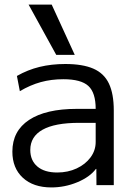

<svg xmlns="http://www.w3.org/2000/svg" viewBox="-20 -810 585 840"><path d="M204.7 10Q125.8 10 79.9 -32.3Q34.1 -74.5 34.1 -146.7Q34.1 -237.1 107.3 -285.4Q180.5 -333.7 316.2 -333.7H398.6Q398.6 -404.6 366.5 -434Q334.4 -463.4 257 -463.4Q204.2 -463.4 158.5 -450.8Q112.7 -438.2 66.8 -411.1L54 -477.7Q101.1 -504.6 153.1 -517.3Q205.1 -530 265.7 -530Q341.6 -530 388.4 -509.7Q435.2 -489.3 456.5 -444.5Q477.8 -399.7 477.8 -326.5V0H402L401.5 -70.8H399.4Q373 -35.5 318.3 -12.7Q263.6 10 204.7 10ZM230.2 -55.3Q277 -55.3 315.3 -73.1Q353.6 -91 376.1 -121.4Q398.6 -151.8 398.6 -189V-272.6H326.3Q220.1 -272.6 166.3 -242.5Q112.5 -212.4 112.5 -153.9Q112.5 -108.2 143.3 -81.7Q174.1 -55.3 230.2 -55.3ZM226 -570 105 -790H206.1L307 -570Z"/></svg>

Font: M PLUS 2 Thin
Style: Regular
Weight: 100
Designer: Coji Morishita
Foundry: UNDERFOREST DESIGN
Version: Version 1.001